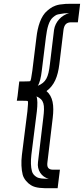

<svg xmlns="http://www.w3.org/2000/svg" viewBox="-20 -781 444 1016"><path d="M231 77 259 -157C267 -223 260 -270 226 -299C267 -329 286 -375 294 -441L316 -623C320 -651 332 -663 357 -663H367H392L395 -688L401 -736L404 -761H379H360C332 -761 325 -761 296 -757C264 -751 249 -740 231 -725C195 -696 179 -637 173 -584L151 -406C146 -370 143 -355 140 -352C139 -351 133 -350 107 -350H82L79 -325L73 -273L69 -248H94C121 -248 126 -247 127 -246C129 -243 129 -228 125 -192L96 38C91 78 93 115 100 143C106 167 127 189 144 199C169 215 207 215 241 215H260H285L288 190L294 142L297 117H272H262C236 117 227 105 231 77ZM180 -327C190 -342 197 -371 201 -406L223 -584C229 -633 239 -671 260 -689C277 -703 280 -704 299 -707C319 -711 323 -711 346 -711C306 -702 272 -665 266 -623L244 -441C236 -371 223 -345 180 -327ZM181 77C175 119 200 156 238 165C209 165 187 164 174 156C162 149 152 138 149 125C143 102 142 74 146 38L175 -192C179 -227 179 -256 173 -271C213 -254 218 -228 209 -157L181 77Z"/></svg>

Font: Gamestation Text Outline
Style: Italic
Weight: 400
Designer: Jonas Hecksher
Foundry: Jonas Hecksher, Playtypeª, e-types AS
Version: Version 1.003